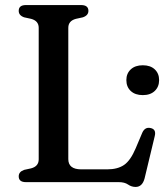

<svg xmlns="http://www.w3.org/2000/svg" viewBox="-20 -720 660 759"><path d="M307.5 -651.5 280 -645.5Q250 -637.5 250 -610V-91Q250 -50.5 301.5 -50.5H403.5Q445 -50.5 470.5 -68Q496 -85.5 516.5 -134L542.5 -195.5Q553 -218.5 574.5 -214Q599 -209.5 591.5 -181L551.5 -14.5Q542.5 19 516 19Q500 19 486.2 9.5Q472.5 0 449.5 0H82.5Q54 0 54 -23Q54 -41 75.5 -48.5L103 -54.5Q133 -62.5 133 -90V-610Q133 -637.5 103 -645.5L75.5 -651.5Q54 -659 54 -677Q54 -700 82.5 -700H300.5Q329.5 -700 329.5 -677Q329.5 -659 307.5 -651.5ZM544.5 -344Q514.5 -344 497 -360.2Q479.5 -376.5 479.5 -403.5Q479.5 -429.5 497 -445.8Q514.5 -462 544.5 -462Q574.5 -462 591.8 -445.8Q609 -429.5 609 -403.5Q609 -377 591.8 -360.5Q574.5 -344 544.5 -344Z"/></svg>

Font: Fraunces 9pt S050
Style: Regular
Weight: 400
Version: Version 1.000; ttfautohint (v1.8.3)